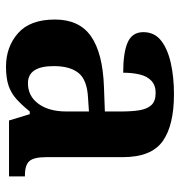

<svg xmlns="http://www.w3.org/2000/svg" viewBox="0 -589 599 639"><g transform="rotate(90 299.5 -269.5)"><path d="M202 10Q136 10 90.5 -30Q45 -70 45 -153Q45 -234 101 -273Q157 -312 269 -316L351 -319V-374Q351 -408 347 -433.5Q343 -459 330 -473.5Q317 -488 289 -488Q264 -488 249 -474Q234 -460 228 -435.5Q222 -411 222 -380Q155 -380 121 -395Q87 -410 87 -447Q87 -484 115 -506Q143 -528 190 -538.5Q237 -549 293 -549Q398 -549 450.5 -511Q503 -473 503 -379V-124Q503 -83 516 -68Q529 -53 563 -53H567V0H381L360 -69H351Q329 -42 309.5 -24.5Q290 -7 265 1.5Q240 10 202 10ZM257 -63Q300 -63 325.5 -98Q351 -133 351 -191V-266L306 -263Q246 -260 223 -231.5Q200 -203 200 -149Q200 -63 257 -63Z"/></g></svg>

Font: Noto Naskh Arabic
Style: Bold
Weight: 700
Designer: Monotype Design Team, David Williams, Mohamad Dakak and Nizar Qandah
Foundry: Monotype Imaging Inc.
Version: Version 2.016